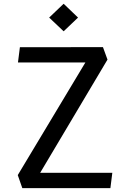

<svg xmlns="http://www.w3.org/2000/svg" viewBox="-20 -974 660 994"><path d="M309.5 -812 384 -883 309.5 -954.5 234.5 -883ZM95.5 0H551.5L561.5 -79.5H188L536.5 -665.5L513 -730L83 -729.5L73 -650.5H422L72 -67.5Z"/></svg>

Font: FontWithASyntaxHighlighterNightOwl
Style: Regular
Weight: 400
Designer: Riley Cran & the Lettermatic Team
Foundry: Lettermatic
Version: Version 1.000 (FontWithASyntaxHighlighterNightOwl)